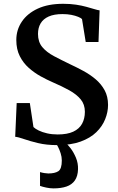

<svg xmlns="http://www.w3.org/2000/svg" viewBox="-20 -772 636 1036"><path d="M288.5 11Q231 11 186 0.2Q141 -10.5 109.8 -21.5Q78.5 -32.5 62 -34L70 -216H141L160.5 -86.5Q170 -77 189 -67.8Q208 -58.5 234.2 -52.5Q260.5 -46.5 291 -46.5Q343 -46.5 375.2 -61.5Q407.5 -76.5 422.8 -104.2Q438 -132 438 -169Q438 -208.5 415.5 -235.8Q393 -263 353.8 -284.8Q314.5 -306.5 263.5 -328.5Q233.5 -341.5 199.5 -360.2Q165.5 -379 135.5 -405.5Q105.5 -432 86.8 -469Q68 -506 68 -556Q68 -611 97.8 -655.2Q127.5 -699.5 183.8 -725.5Q240 -751.5 321 -751.5Q359 -751.5 390.2 -746.8Q421.5 -742 446 -735.2Q470.5 -728.5 488.5 -723Q506.5 -717.5 517.5 -716L511.5 -545.5H442.5L422.5 -669Q417 -675 401.8 -681.2Q386.5 -687.5 365 -691.8Q343.5 -696 317.5 -696Q272 -696 242.8 -683Q213.5 -670 199.2 -646Q185 -622 185 -589Q185 -546 208 -518.2Q231 -490.5 271 -469.2Q311 -448 361 -424Q394.5 -408.5 430 -389.2Q465.5 -370 495.8 -344.5Q526 -319 544.5 -285.2Q563 -251.5 563 -205.5Q563 -167.5 547.5 -128.8Q532 -90 499.5 -58.5Q467 -27 414.8 -8Q362.5 11 288.5 11ZM269 244.5Q250 244.5 229.8 240.2Q209.5 236 196 231V156.5Q206.5 160 220.2 162Q234 164 240.5 164Q276 164 294.8 151.8Q313.5 139.5 313.5 94Q313.5 74.5 307.2 55Q301 35.5 293.2 20.5Q285.5 5.5 280.5 0H316H335Q346 8.5 361.8 29.2Q377.5 50 389.8 79.2Q402 108.5 401 141Q400 178.5 384 201.5Q368 224.5 338.8 234.5Q309.5 244.5 269 244.5Z"/></svg>

Font: Merriweather 20pt SemiBold
Style: Regular
Weight: 600
Version: Version 2.100